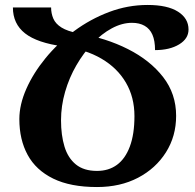

<svg xmlns="http://www.w3.org/2000/svg" viewBox="-20 -744 786 774"><path d="M295 -610Q407 -591 496 -546Q585 -501 637.5 -433.5Q690 -366 690 -277Q690 -195 649 -130Q608 -65 536.5 -27.5Q465 10 371 10Q264 10 194.5 -24Q125 -58 91.5 -119.5Q58 -181 58 -264Q58 -322 86 -385.5Q114 -449 163.5 -509.5Q213 -570 278.5 -618.5Q344 -667 419.5 -695.5Q495 -724 575 -724Q655 -724 697.5 -697Q740 -670 740 -625Q740 -588 702 -565Q664 -542 605 -542Q605 -580 594.5 -604Q584 -628 563 -640Q542 -652 512 -652Q472 -652 431 -630Q390 -608 353.5 -569.5Q317 -531 288 -481Q259 -431 242.5 -374Q226 -317 226 -259Q226 -199 240 -153Q254 -107 286 -81Q318 -55 371 -55Q418 -55 451.5 -79.5Q485 -104 503.5 -153.5Q522 -203 522 -276Q522 -352 487.5 -411Q453 -470 389 -507.5Q325 -545 235 -557Q130 -571 81 -609.5Q32 -648 32 -714H186Q186 -690 195 -669Q204 -648 228 -633Q252 -618 295 -610Z"/></svg>

Font: Noto Serif Armenian
Style: Bold
Weight: 700
Version: Version 2.007